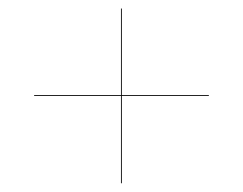

<svg xmlns="http://www.w3.org/2000/svg" viewBox="-20 -610 570 450"><path d="M263.5 -180.5H265.5V-385H469.5V-387H265.5V-590H263.5V-387H60V-385H263.5Z"/></svg>

Font: Bodoni* 96pt Medium
Style: Regular
Weight: 500
Version: Version 2.3